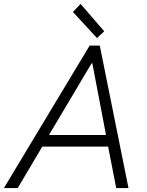

<svg xmlns="http://www.w3.org/2000/svg" viewBox="-51 -950 741 970"><path d="M-31.2 0 401.9 -719.7H453.1L598.1 0H536.1L491.7 -227.5L488.3 -248.5L415.5 -629.9H411.6L186 -250.5L171.4 -224.1L38.6 0ZM135.7 -209.5 147.9 -268.1H527.8L515.6 -209.5ZM439 -757.8 317.4 -889.6 356 -930.2 475.6 -792Z"/></svg>

Font: Reddit Sans Light
Style: Italic
Weight: 300
Italic angle: -11.25°
Designer: Stephen Hutchings
Version: Version 1.013